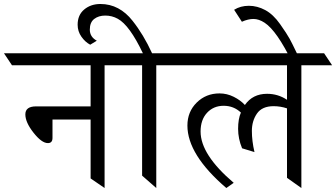

<svg xmlns="http://www.w3.org/2000/svg" viewBox="-80 -942 1684 962"><path d="M374 -343H183V-251Q183 -225 160 -225Q129 -225 88 -277Q47 -329 47 -369Q47 -409 101 -409H374V-615H-20L-60 -675H558L599 -615H444V0L374 -48Z M703 -615V0L632 -62V-615H494L452 -675H636Q569 -816 510 -848Q481 -864 447.5 -864Q414 -864 392 -847Q370 -830 370 -793.5Q370 -757 405 -738L372 -718Q347 -731 328 -758Q309 -785 309 -818Q309 -867 342 -894.5Q375 -922 423 -922Q471 -922 511.5 -900.5Q552 -879 584 -838Q639 -769 682 -675H841L882 -615Z M1133 -199Q1113 -247 1113 -296.5Q1113 -346 1127 -378Q1091 -412 1040.5 -412Q990 -412 957.5 -377Q925 -342 925 -283Q925 -167 1091 -26L1054 0Q859 -167 859 -313Q859 -382 905.5 -428Q952 -474 1020 -474Q1057 -474 1091 -457Q1125 -440 1147 -416Q1186 -472 1258 -472Q1313 -472 1358 -442V-615H777L737 -675H1544L1584 -615H1430V0L1358 -51V-399Q1325 -410 1291 -410Q1233 -410 1207.5 -373Q1182 -336 1182 -286Q1182 -236 1195 -180Z M1093 -893Q1125 -913 1167 -913Q1209 -913 1249 -891.5Q1289 -870 1323.5 -821Q1358 -772 1371 -748Q1384 -724 1399 -692.5Q1414 -661 1416 -659Q1418 -655 1421 -647L1384 -630Q1307 -788 1246 -828Q1217 -847 1190 -847Q1163 -847 1132 -833Z"/></svg>

Font: Halant
Style: Regular
Weight: 400
Designer: Hitesh Malaviya (Devanagari), Satya Rajpurohit (Latin)
Foundry: Indian Type Foundry
Version: Version 1.101;PS 1.0;hotconv 1.0.78;makeotf.lib2.5.61930; tt